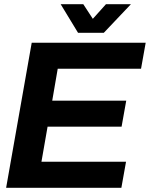

<svg xmlns="http://www.w3.org/2000/svg" viewBox="-20 -888 709 908"><path d="M9 0 130 -686H669L647 -563H253L227 -412H577L555 -289H205L176 -123H576L554 0ZM349 -733 267 -868H374L419 -799L481 -868H599L471 -733Z"/></svg>

Font: Archivo VF Beta
Style: Italic
Weight: 400
Italic angle: -10°
Designer: Hector Gatti
Foundry: Omnibus-Type
Version: Version 1.002